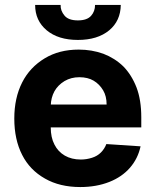

<svg xmlns="http://www.w3.org/2000/svg" viewBox="-20 -756 638 787"><path d="M309.1 10.7Q225.1 10.7 164.6 -23.9Q102.1 -59.1 70.8 -121.1Q38.6 -184.1 38.6 -270Q38.6 -354.5 70.8 -418Q102.1 -480 163.6 -517.1Q222.7 -552.7 302.7 -552.7Q356.4 -552.7 403.8 -535.6Q450.7 -517.6 485.4 -483.9Q519.5 -449.2 539.6 -397.5Q559.1 -346.2 559.1 -275.4V-233.9H98.6V-327.6H417Q417 -361.8 402.8 -385.7Q387.7 -411.1 363.8 -425.3Q339.8 -439.5 305.2 -439.5Q271.5 -439.5 244.6 -423.8Q217.3 -407.2 203.1 -381.8Q189 -356 188 -322.8V-233.9Q188 -192.4 203.1 -163.6Q217.8 -134.3 245.6 -118.2Q273.4 -102.1 311.5 -102.1Q334.5 -102.1 357.4 -109.4Q378.9 -116.2 393.6 -130.9Q408.2 -145.5 416 -165.5L556.2 -156.2Q545.4 -106 512.7 -68.4Q480 -30.8 428.2 -10.3Q375 10.7 309.1 10.7ZM369.6 -735.8H475.1Q474.1 -670.4 427.7 -631.8Q379.9 -592.3 299.3 -592.3Q218.8 -592.3 171.4 -631.8Q124 -671.4 124 -735.8H228.5Q227.5 -711.9 244.6 -691.9Q260.7 -672.4 299.3 -672.4Q336.9 -672.4 353.5 -691.4Q369.6 -709.5 369.6 -735.8Z"/></svg>

Font: My Font
Style: Bold
Weight: 500
Designer: Rasmus Andersson
Foundry: rsms
Version: Version 0.001